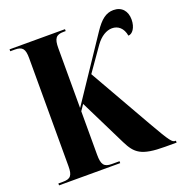

<svg xmlns="http://www.w3.org/2000/svg" viewBox="-130 -834 896 947"><g transform="rotate(-20 318.5 -360.5)"><path d="M20 0H341V-10H300C260 -10 248 -26 248 -78V-306L269 -337L390 -92C423 -26 451 0 577 0H637V-10H634C618 -10 609 -19 545 -131L357 -461L444 -585C470 -621 501 -639 530 -639C561 -639 587 -619 594 -577C615 -577 636 -604 636 -647C636 -691 611 -721 567 -721C528 -721 499 -698 465 -647L248 -323V-637C248 -688 260 -704 300 -704H311V-714H20V-704H44C84 -704 96 -689 96 -640V-73C96 -24 84 -10 44 -10H20Z"/></g></svg>

Font: Noto Serif Display ExtraCondensed ExtraBold
Style: Regular
Weight: 800
Width: 2
Designer: Monotype Design Team
Foundry: Monotype Imaging Inc.
Version: Version 2.009